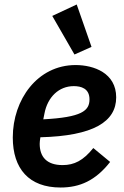

<svg xmlns="http://www.w3.org/2000/svg" viewBox="-20 -824 553 856"><path d="M312 -581 388 -615 322 -804 213 -753ZM250 12C336 12 406 -19 471 -102L396 -164C351 -108 311 -88 259 -88C187 -88 157 -126 157 -183C157 -190 158 -199 160 -212C396 -218 498 -281 498 -390C498 -498 399 -534 317 -534C147 -534 37 -380 37 -211C37 -72 109 12 250 12ZM309 -440C341 -440 379 -430 379 -381C379 -330 344 -301 173 -292L178 -317C192 -392 243 -440 309 -440Z"/></svg>

Font: Braiins Sans SemiBold
Style: Italic
Weight: 600
Italic angle: -11.31°
Designer: Mike Abbink, Paul van der Laan, Pieter van Rosmalen, Jiri Chlebus, Lubos Buracinsky
Foundry: Bold Monday, Sudetype
Version: Version 1.000;hotconv 1.0.109;makeotfexe 2.5.65596